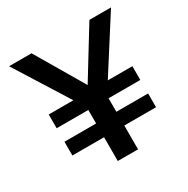

<svg xmlns="http://www.w3.org/2000/svg" viewBox="-159 -842 966 985"><g transform="rotate(-30 324.0 -350.0)"><path d="M262 0V-141H74.5V-222.5H262V-302.5H74.5V-384H220.5L22 -700H155L323 -415L498 -700H626L424.5 -384H570V-302.5H382V-222.5H570V-141H382V0Z"/></g></svg>

Font: Geologica EX Med
Style: Regular
Weight: 500
Designer: Sindre Bremnes, Frode Helland
Foundry: Monokrom Skriftforlag AS
Version: Version 1.010;gftools[0.9.28]